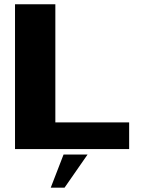

<svg xmlns="http://www.w3.org/2000/svg" viewBox="-20 -695 668 895"><path d="M50 0V-675H238V-124.5H582V0ZM216.5 179.8 276.3 25.3H388.2L280.9 179.8Z"/></svg>

Font: Anybody ExtraExpanded Regular
Style: Bold
Weight: 700
Width: 8
Designer: Tyler Finck
Foundry: Etcetera Type Company
Version: Version 1.010; ttfautohint (v1.8.3) -l 8 -r 50 -G 200 -x 14 